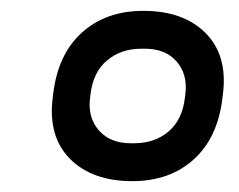

<svg xmlns="http://www.w3.org/2000/svg" viewBox="-20 -812 440 354"><path d="M221.2 -547.9H227.1Q265.1 -547.9 290.5 -569.3Q315.9 -590.8 320.8 -630.9L321.8 -639.2Q326.2 -674.8 305.7 -698.5Q285.2 -722.2 247.1 -722.2H241.2Q203.1 -722.2 177.5 -700.7Q151.9 -679.2 147 -639.2L146 -630.9Q141.6 -595.2 162.4 -571.5Q183.1 -547.9 221.2 -547.9ZM244.1 -792Q318.4 -792 359.1 -751Q399.9 -710 391.1 -639.2L390.1 -630.9Q381.3 -557.6 336.9 -517.8Q292.5 -478 224.1 -478Q149.9 -478 109.1 -519Q68.4 -560.1 77.1 -630.9L78.1 -639.2Q86.9 -712.4 131.3 -752.2Q175.8 -792 244.1 -792Z"/></svg>

Font: Cooper Hewitt
Style: Medium Italic
Weight: 708
Designer: Village Type and Design LLC
Foundry: Cooper Hewitt Smithsonian Design Museum
Version: 1.000